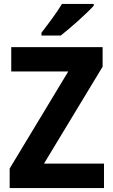

<svg xmlns="http://www.w3.org/2000/svg" viewBox="-20 -953 574 973"><path d="M455 -924V-933H294C268 -889 223 -830 190 -787V-773H288C337 -811 421 -886 455 -924ZM507 0V-124H203L500 -615V-714H37V-591H326L29 -99V0Z"/></svg>

Font: Noto Sans Lao Looped SemiCondensed
Style: Bold
Weight: 700
Width: 4
Designer: Mark Frömberg, Ben Mitchell
Foundry: The Fontpad Ltd
Version: Version 1.002